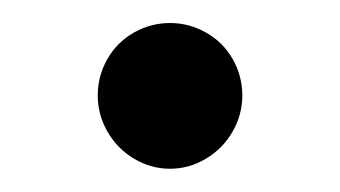

<svg xmlns="http://www.w3.org/2000/svg" viewBox="-20 -140 294 166"><path d="M64.5 -57.6Q64.5 -74.2 72.8 -88.9Q81.1 -103.5 95.7 -111.8Q110.4 -120.1 127 -120.1Q143.6 -120.1 158.2 -111.8Q172.9 -103.5 181.2 -88.9Q189.5 -74.2 189.5 -57.6Q189.5 -41 181.2 -26.4Q172.9 -11.7 158.2 -2.9Q143.6 5.9 127 5.9Q110.4 5.9 95.7 -2.9Q81.1 -11.7 72.8 -26.4Q64.5 -41 64.5 -57.6Z"/></svg>

Font: WEMIX Pretendard Variable
Style: Regular
Weight: 400
Designer: Base glyphs from Inter by Rasmus Andersson; Hangeul glyphs from Noto Sans CJK(Source Han Sans) by Jang Soo-young and Kan
Foundry: Kil Hyung-jin
Version: Version 1.000;Glyphs 3.2 (3208)